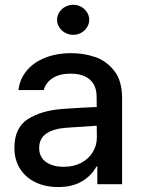

<svg xmlns="http://www.w3.org/2000/svg" viewBox="-20 -755 583 787"><path d="M237.3 -308.6Q270.5 -311 309.8 -313.2Q349.1 -315.4 376.5 -316.4L376 -358.4Q376 -403.8 348.6 -428.5Q321.3 -453.1 268.6 -453.1Q224.1 -453.1 195.8 -434.8Q167.5 -416.5 159.2 -385.7H55.7Q60.5 -429.7 88.4 -464.1Q116.2 -498.5 163.8 -517.8Q211.4 -537.1 272.5 -537.1Q322.8 -537.1 369.4 -521.5Q416 -505.9 448.2 -464.8Q480.5 -423.8 480.5 -352.5V0H378.9V-72.3H375Q356.9 -37.1 317.6 -12.7Q278.3 11.7 217.8 11.7Q167 11.7 126.5 -7.3Q85.9 -26.4 62.5 -62.7Q39.1 -99.1 39.1 -149.4Q39.1 -231.9 94.7 -267.1Q150.4 -302.2 237.3 -308.6ZM241.2 -71.3Q282.2 -71.3 313 -87.6Q343.8 -104 360.4 -131.6Q377 -159.2 377 -191.4L376.5 -239.7L252 -231.4Q198.7 -227.5 169.7 -207.3Q140.6 -187 140.6 -148.4Q140.6 -111.3 168.2 -91.3Q195.8 -71.3 241.2 -71.3ZM213.9 -673.8Q213.9 -690.4 222.9 -704.6Q231.9 -718.8 247.3 -727.1Q262.7 -735.4 280.3 -735.4Q297.9 -735.4 312.7 -727.1Q327.6 -718.8 336.7 -704.6Q345.7 -690.4 345.7 -673.8Q345.7 -657.2 336.7 -643.1Q327.6 -628.9 312.7 -620.6Q297.9 -612.3 280.3 -612.3Q262.7 -612.3 247.3 -620.6Q231.9 -628.9 222.9 -643.1Q213.9 -657.2 213.9 -673.8Z"/></svg>

Font: Pretendard JP Medium
Style: Regular
Weight: 500
Designer: Base glyphs from Inter by Rasmus Andersson; Hangeul glyphs from Noto Sans CJK(Source Han Sans) by Jang Soo-young and Kan
Foundry: Kil Hyung-jin
Version: Version 1.309